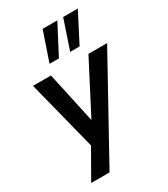

<svg xmlns="http://www.w3.org/2000/svg" viewBox="-229 -879 1023 1167"><g transform="rotate(-30 282.0 -295.5)"><path d="M55 184 183 -40 176 16 44 -504H170L253 -122H235L433 -504H564L184 184ZM343 -570 412 -775H515L409 -570ZM198 -570 268 -775H371L264 -570Z"/></g></svg>

Font: Nunitoga
Style: Bold Italic
Weight: 700
Italic angle: -9°
Designer: Vernon Adams
Foundry: Vernon Adams
Version: Version 1.0